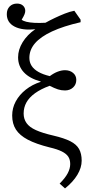

<svg xmlns="http://www.w3.org/2000/svg" viewBox="-20 -822 502 1072"><path d="M343 230 313 203Q344 172 358 145.5Q372 119 372 94Q372 69 361 52.5Q350 36 325 23.5Q300 11 257 1Q181 -18 135.5 -42Q90 -66 69 -98.5Q48 -131 48 -177Q48 -219 68 -256Q88 -293 124 -321.5Q160 -350 207 -365V-367Q145 -384 113 -418.5Q81 -453 81 -502Q81 -545 106.5 -586.5Q132 -628 177 -659Q105 -651 61.5 -673.5Q18 -696 18 -743Q18 -770 34 -786Q50 -802 75 -802Q96 -802 108.5 -790.5Q121 -779 121 -761Q121 -753 117 -742.5Q113 -732 101 -712Q109 -705 127 -700.5Q145 -696 172.5 -694.5Q200 -693 234 -695Q259 -709 286.5 -722Q314 -735 341.5 -746Q369 -757 395 -762L430 -712V-698Q334 -676 270.5 -646.5Q207 -617 175.5 -580.5Q144 -544 144 -499Q144 -474 156.5 -454.5Q169 -435 194.5 -420.5Q220 -406 258 -397Q281 -414 302.5 -422Q324 -430 343 -430Q370 -430 388 -415Q406 -400 406 -376Q406 -350 388 -333.5Q370 -317 343 -317Q322 -317 303.5 -323Q285 -329 257 -343Q208 -325 175.5 -301.5Q143 -278 127.5 -250Q112 -222 112 -188Q112 -158 128 -135Q144 -112 180.5 -95.5Q217 -79 278 -65Q338 -51 372.5 -33.5Q407 -16 421.5 10Q436 36 436 75Q436 114 412 154Q388 194 343 230Z"/></svg>

Font: Literata 18pt Light
Style: Regular
Weight: 300
Designer: Latin by Veronika Burian and Jose Scaglione. Greek by Irene Vlachou. Cyrillic by Vera Evstafieva.
Foundry: TypeTogether
Version: Version 3.103;gftools[0.9.29]